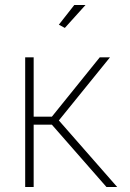

<svg xmlns="http://www.w3.org/2000/svg" viewBox="-20 -750 521 770"><path d="M240 -638 216 -651 278 -730H323ZM81 0V-520H115V-282H188L380 -520H421L216 -267L450 0H407L188 -250H115V0Z"/></svg>

Font: Raleway-v4020 ExtraLight
Style: Regular
Weight: 275
Designer: Matt McInerney, Pablo Impallari, Rodrigo Fuenzalida
Foundry: Matt McInerney, Pablo Impallari, Rodrigo Fuenzalida
Version: Version 4.020;PS 004.020;hotconv 1.0.88;makeotf.lib2.5.64775